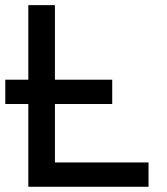

<svg xmlns="http://www.w3.org/2000/svg" viewBox="-30 -713 636 733"><path d="M-9.8 -315.9V-408.7H398.4V-315.9ZM78.1 0V-693.4H179.7V0ZM78.1 0V-92.8H537.1V0Z"/></svg>

Font: Cascadia Mono
Style: Regular
Weight: 400
Monospace: yes
Designer: Aaron Bell
Foundry: Saja Typeworks
Version: Version 2404.023